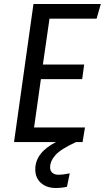

<svg xmlns="http://www.w3.org/2000/svg" viewBox="-20 -709 523 958"><path d="M227 -616 194 -387H400L390 -314H184L150 -73H404L392 0H359Q283 35 256.5 65Q230 95 230 126Q230 143 241 153Q252 163 273 163Q293 163 328 156L314 223Q287 229 259 229Q212 229 184 203.5Q156 178 156 136Q156 53 259 0H50L147 -689H483L462 -616Z"/></svg>

Font: Fira Sans Condensed
Style: Italic
Weight: 400
Width: 3
Italic angle: -8°
Designer: bBox Type GmbH & Carrois Corporate GbR & Edenspiekermann AG
Foundry: bBox Type GmbH & Carrois Corporate GbR & Edenspiekermann AG
Version: Version 4.301